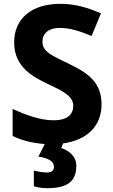

<svg xmlns="http://www.w3.org/2000/svg" viewBox="-20 -837 591 1004"><path d="M379 29C379 -20 340 -50 300 -63L310 -87C439 -105 511 -181 511 -291C511 -403 446 -453 337 -505C247 -548 202 -568 202 -619C202 -662 234 -691 291 -691C345 -691 393 -676 459 -649L508 -767C434 -799 370 -817 296 -817C147 -817 54 -742 54 -614C54 -484 158 -433 224 -401C303 -363 363 -337 363 -284C363 -240 334 -208 260 -208C188 -208 114 -237 46 -267V-126C95 -102 153 -88 214 -84L181 -18C241 -9 262 11 262 35C262 58 246 65 227 65C207 65 176 60 157 55V137C176 143 199 147 228 147C342 147 379 104 379 29Z"/></svg>

Font: Noto Sans Kannada UI
Style: Bold
Weight: 700
Designer: Jelle Bosma - Monotype Design Team
Foundry: Monotype Imaging Inc.
Version: Version 2.005